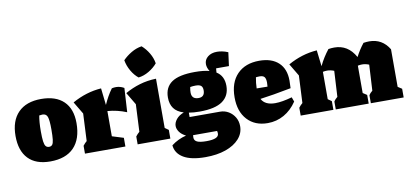

<svg xmlns="http://www.w3.org/2000/svg" viewBox="-85 -1091 3412 1590"><g transform="rotate(-10 1621.0 -296.0)"><path d="M258 14Q137 14 73.5 -52.5Q10 -119 10 -243Q10 -371 78 -440Q146 -509 271 -509Q394 -509 460 -445.5Q526 -382 526 -262Q526 -128 457.5 -57Q389 14 258 14ZM269 -107Q286 -107 295.5 -118.5Q305 -130 308.5 -160.5Q312 -191 312 -246Q312 -323 302 -351.5Q292 -380 260 -380Q249 -380 233 -377Q223 -323 223 -246Q223 -191 227 -161Q231 -131 241 -119Q251 -107 269 -107Z M551 0V-66Q568 -88 583 -100L594 -330L532 -434Q649 -500 776 -509L792 -367Q807 -401 824.5 -432.5Q842 -464 864 -494Q919 -507 967 -479L955 -277Q876 -309 795 -315V-103L891 -73V0Z M994 0V-66Q1008 -85 1026 -100L1037 -330L975 -434Q1034 -468 1099.5 -487.5Q1165 -507 1238 -509V-95L1269 -73V0ZM1167 -794Q1202 -763 1226.5 -721.5Q1251 -680 1258 -635Q1230 -601 1186.5 -575Q1143 -549 1098 -544Q1064 -571 1039 -614.5Q1014 -658 1006 -705Q1037 -737 1079 -762Q1121 -787 1167 -794Z M1548 -178Q1497 -178 1457 -185V-148H1713Q1752 -148 1784.5 -128.5Q1817 -109 1836.5 -76Q1856 -43 1856 -1Q1856 59 1814.5 105Q1773 151 1700 176.5Q1627 202 1530 202Q1410 202 1346 164Q1282 126 1276 58Q1332 15 1401 -2Q1365 -20 1347.5 -45Q1330 -70 1330 -95Q1330 -123 1352 -150.5Q1374 -178 1416 -194Q1360 -211 1334 -247Q1308 -283 1308 -338Q1308 -424 1369.5 -466Q1431 -508 1564 -508Q1637 -508 1686 -495Q1666 -526 1666 -556Q1666 -593 1696 -617Q1726 -641 1773 -641Q1793 -641 1816.5 -636.5Q1840 -632 1866 -621L1851 -507H1743L1740 -472Q1802 -434 1802 -350Q1802 -266 1740 -222Q1678 -178 1548 -178ZM1558 -290Q1610 -290 1610 -346Q1610 -373 1596.5 -384.5Q1583 -396 1551 -396Q1542 -396 1528 -395Q1514 -394 1505 -392Q1502 -379 1501 -366Q1500 -353 1500 -346Q1500 -290 1558 -290ZM1458 25Q1458 50 1482 61.5Q1506 73 1561 73Q1664 73 1664 28Q1664 14 1661 5H1459Q1458 17 1458 25Z M2087 14Q1979 14 1915.5 -55Q1852 -124 1852 -243Q1852 -368 1919.5 -437.5Q1987 -507 2105 -507Q2209 -507 2266.5 -453.5Q2324 -400 2324 -302L2322 -238Q2239 -222 2176.5 -211.5Q2114 -201 2061 -194Q2090 -138 2176 -138Q2233 -138 2318 -162L2332 -124Q2287 -57 2224 -21.5Q2161 14 2087 14ZM2055 -377Q2046 -330 2045 -285L2136 -284L2138 -317Q2138 -351 2126.5 -365Q2115 -379 2086 -379Q2079 -379 2071.5 -378.5Q2064 -378 2055 -377Z M2365 0V-66Q2379 -85 2397 -100L2408 -330L2346 -434Q2463 -500 2590 -509L2606 -373Q2623 -409 2643.5 -441.5Q2664 -474 2687 -503Q2700 -505 2712 -506Q2724 -507 2736 -507Q2793 -507 2837 -480Q2881 -453 2913 -396Q2943 -454 2982 -503Q2995 -505 3007 -506Q3019 -507 3030 -507Q3139 -507 3197 -411V-95L3231 -73V0H2955V-66Q2960 -76 2968 -84.5Q2976 -93 2985 -100L2997 -317Q2968 -329 2939 -329Q2921 -329 2903 -325V-95L2937 -73V0H2660V-66Q2666 -76 2674 -84.5Q2682 -93 2691 -100L2703 -317Q2673 -329 2645 -329Q2626 -329 2609 -325V-95L2640 -73V0Z"/></g></svg>

Font: Piazzolla Black
Style: Regular
Weight: 900
Designer: Juan Pablo del Peral
Foundry: Huerta Tipografica
Version: Version 1.330